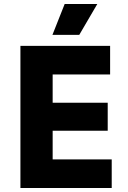

<svg xmlns="http://www.w3.org/2000/svg" viewBox="-20 -939 640 959"><path d="M82 0V-710H530V-567H243V-426H518V-286H243V-143H538V0ZM242 -765 303 -919H466L376 -765Z"/></svg>

Font: Geist Mono ExtraBold
Style: Regular
Weight: 800
Monospace: yes
Designer: Basement.studio, Andrés Briganti, Mateo Zaragoza
Foundry: Basement.studio, Vercel, Andrés Briganti, Guido Ferreyra, Mateo Zaragoza
Version: Version 1.500; ttfautohint (v1.8.4.7-5d5b)